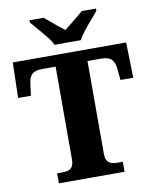

<svg xmlns="http://www.w3.org/2000/svg" viewBox="-99 -1005 867 1079"><g transform="rotate(-10 334.5 -465.5)"><path d="M148 0V-57H178Q197 -57 212 -61.5Q227 -66 235.5 -80Q244 -94 244 -122V-649H170Q126 -649 109 -632Q92 -615 88 -582L79 -512H6L11 -714H658L663 -512H590L583 -582Q579 -615 562 -632Q545 -649 500 -649H426V-120Q426 -93 435 -79.5Q444 -66 459 -61.5Q474 -57 492 -57H523V0ZM259 -771Q249 -794 227.5 -820.5Q206 -847 183.5 -873Q161 -899 145 -918V-931H226Q239 -921 258 -904Q277 -887 298 -870.5Q319 -854 334 -842Q349 -854 370 -870.5Q391 -887 411 -904Q431 -921 443 -931H524V-918Q509 -899 486 -873Q463 -847 442 -820.5Q421 -794 410 -771Z"/></g></svg>

Font: Noto Serif Hebrew ExtraBold
Style: Regular
Weight: 800
Version: Version 2.003